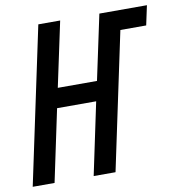

<svg xmlns="http://www.w3.org/2000/svg" viewBox="-81 -788 807 862"><g transform="rotate(-10 322.0 -357.0)"><path d="M-1 0 150.4 -713.9H250L187 -418H365.7L428.7 -713.9H645.5L626.5 -625H508.8L376.5 0H276.9L346.2 -328.6H168L98.6 0Z"/></g></svg>

Font: Open Sans Condensed SemiBold
Style: Italic
Weight: 600
Width: 3
Italic angle: -12°
Designer: Monotype Design Team
Foundry: Monotype Imaging Inc.
Version: Version 3.000; ttfautohint (v1.8.4)